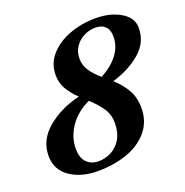

<svg xmlns="http://www.w3.org/2000/svg" viewBox="-125 -793 886 918"><g transform="rotate(-20 318.5 -333.5)"><path d="M435 -367Q473 -333 495.5 -293.5Q518 -254 518 -201Q518 -133 478 -84.5Q438 -36 370 -12Q302 12 220 12Q135 12 78.5 -27Q22 -66 22 -137Q22 -217 89.5 -274Q157 -331 255 -354Q222 -386 204 -417.5Q186 -449 186 -488Q186 -547 224.5 -590Q263 -633 325 -656Q387 -679 458 -679Q532 -679 584.5 -648Q637 -617 637 -566Q637 -492 579 -442Q521 -392 435 -367ZM509 -568Q509 -602 491 -619.5Q473 -637 441 -637Q412 -637 384 -623.5Q356 -610 338 -584Q320 -558 320 -524Q320 -489 338 -462Q356 -435 390 -405Q509 -471 509 -568ZM374 -177Q374 -219 353 -251Q332 -283 293 -319Q226 -287 191 -234.5Q156 -182 156 -125Q156 -78 179 -54.5Q202 -31 239 -31Q273 -31 304 -47Q335 -63 354.5 -96Q374 -129 374 -177Z"/></g></svg>

Font: Ibarra Real Nova SemiBold
Style: Italic
Weight: 600
Italic angle: -22°
Designer: Jose Maria Ribagorda & Octavio Pardo
Foundry: Octavio Pardo
Version: Version 1.014